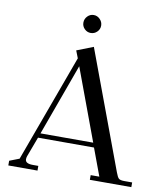

<svg xmlns="http://www.w3.org/2000/svg" viewBox="-95 -965 909 1044"><g transform="rotate(10 360.0 -443.0)"><path d="M22 0V-25.9L76.2 -46.9L293 -639.2L276.9 -680.2L368.2 -715.8L609.9 -65.9Q619.1 -40.5 627 -33.2Q634.8 -25.9 658.2 -25.9H701.2V0H472.2V-25.9H520L463.9 -176.8H154.8L113.8 -66.9Q110.8 -58.1 110.8 -49.8Q110.8 -25.9 152.8 -25.9H183.1V0ZM164.1 -202.1H455.1L308.1 -598.1ZM289.1 -835.9Q289.1 -856.4 303.5 -871.3Q317.9 -886.2 337.9 -886.2Q357.9 -886.2 372.6 -871.1Q387.2 -856 387.2 -835.9Q387.2 -815.9 372.6 -801.5Q357.9 -787.1 337.9 -787.1Q317.9 -787.1 303.5 -801.5Q289.1 -815.9 289.1 -835.9Z"/></g></svg>

Font: Dihjauti S
Style: Bold
Weight: 700
Designer: T. Christopher White
Version: Version 3.0.0